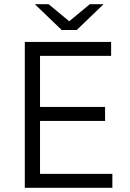

<svg xmlns="http://www.w3.org/2000/svg" viewBox="-20 -901 624 921"><path d="M99 0H519V-67H172V-321H484V-388H172V-633H513V-700H99ZM276 -757H348L477 -881H411L312 -799L213 -881H147Z"/></svg>

Font: Chess Sans
Style: Regular
Weight: 400
Designer: Wolf Bōese
Foundry: Wolf Bōese
Version: Version 7.223;Glyphs 3.3 (3306)